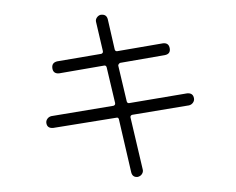

<svg xmlns="http://www.w3.org/2000/svg" viewBox="-53 -812 1107 902"><g transform="rotate(-5 500.0 -361.0)"><path d="M560 26Q536 26 532 2L496 -252Q494 -261 486 -260L185 -238Q157 -238 155 -263Q154 -274 161.5 -283Q169 -292 181 -294L476 -317Q479 -317 483 -321Q485 -323 485 -329L460 -500Q458 -509 450 -509L235 -491Q207 -491 205.5 -517.5Q204 -544 231 -548L440 -565Q443 -565 447 -569Q449 -571 449 -577L429 -716Q427 -727 434.5 -736.5Q442 -746 453 -748H457Q481 -748 485 -724L505 -580Q507 -571 515 -571H516L733 -589H735Q761 -589 763 -562.5Q765 -536 737 -533L524 -515Q515 -509 515 -503L540 -332Q542 -323 550 -323L826 -345Q854 -345 856 -319Q857 -308 849.5 -299Q842 -290 830 -288L560 -267Q557 -267 553 -263Q551 -261 551 -256L587 -7Q589 4 581.5 14Q574 24 560 26Z"/></g></svg>

Font: Shin Retro Maru Gothic Regular
Style: Regular
Weight: 400
Designer: Iose
Foundry: Typographish
Version: Version 1.002